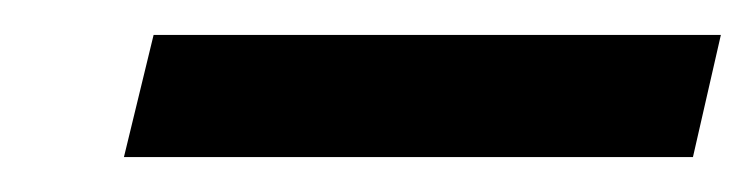

<svg xmlns="http://www.w3.org/2000/svg" viewBox="-20 -643 433 110"><path d="M393 -623 377 -553H51L68 -623Z"/></svg>

Font: STIX
Style: Bold Italic
Weight: 700
Italic angle: -16.33°
Designer: MicroPress Inc., with final additions and corrections provided by Coen Hoffman, Elsevier (retired)
Version: Version 1.1.1